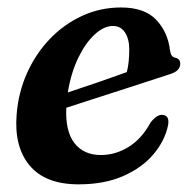

<svg xmlns="http://www.w3.org/2000/svg" viewBox="-20 -483 512 514"><path d="M430 -148Q421.5 -106.5 391 -70.2Q360.5 -34 310 -11.8Q259.5 10.5 190.5 10.5Q101.5 10.5 59.5 -39.8Q17.5 -90 24.5 -176Q29 -235 52.2 -287Q75.5 -339 113.2 -378.5Q151 -418 199.8 -440.5Q248.5 -463 304 -463Q367 -463 398.2 -430Q429.5 -397 435 -348.5Q437.5 -330.5 449 -328.5Q462 -326 462.5 -313Q463 -304 456.2 -296.2Q449.5 -288.5 432 -283.5Q410.5 -276.5 376.8 -265.5Q343 -254.5 303.8 -241.8Q264.5 -229 226.2 -216.8Q188 -204.5 157.5 -194.5Q154.5 -132 179.2 -100Q204 -68 250 -68Q289.5 -68 324.8 -90Q360 -112 383 -155Q400.5 -177 415 -175.5Q434.5 -174 430 -148ZM282.5 -413.5Q258 -413.5 233.2 -390.5Q208.5 -367.5 189.2 -327.5Q170 -287.5 161.5 -235.5Q199.5 -248 243.8 -263.2Q288 -278.5 319.5 -290Q326 -314.5 326 -350.5Q326 -379 314.5 -396.2Q303 -413.5 282.5 -413.5Z"/></svg>

Font: Fraunces 72pt Soft SemiBold
Style: Italic
Weight: 600
Italic angle: -16°
Version: Version 1.000;[b76b70a41]